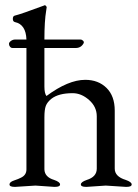

<svg xmlns="http://www.w3.org/2000/svg" viewBox="-20 -725 537 748"><path d="M191 3 118 -2 40 3H37Q17 3 17 -6.5Q17 -16 35 -22Q53 -28 60 -32Q83 -42 83 -65V-538H29Q23 -538 19 -543Q15 -548 15 -554Q15 -560 22.5 -565.5Q30 -571 39 -571H83Q81 -630 38 -639Q30 -641 30 -651.5Q30 -662 37 -664Q62 -670 153 -704L155 -705Q157 -705 162 -698Q162 -695 160 -684Q153 -643 153 -571H293Q299 -571 303.5 -566.5Q308 -562 306 -557Q296 -538 275 -538H153V-388Q153 -361 161 -351Q246 -414 312 -414Q363 -414 395 -382.5Q427 -351 427 -294V-68Q427 -37 470 -24Q493 -16 493 -6.5Q493 3 473 3H470L392 -2L318 3H315Q295 3 295 -6.5Q295 -16 318 -24Q357 -36 357 -68V-272Q357 -309 327 -335.5Q297 -362 263 -362Q208 -362 180 -340Q164 -327 158.5 -312.5Q153 -298 153 -268V-65Q154 -35 191 -24Q214 -16 214 -6.5Q214 3 194 3Z"/></svg>

Font: EB Garamond
Style: Regular
Weight: 400
Version: Version 0.012